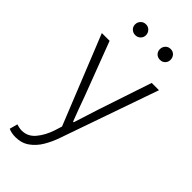

<svg xmlns="http://www.w3.org/2000/svg" viewBox="-306 -805 1102 1102"><g transform="rotate(45 245.0 -254.0)"><path d="M85 240.2Q51.8 240.2 27.8 229L41 180.2Q49.3 183.1 61 185.5Q72.8 188 84 188Q131.8 188 164.6 149.4Q197.3 110.8 216.8 53.2L231 7.8L13.2 -533.2H76.2L200.2 -207Q212.9 -172.4 227.3 -132.6Q241.7 -92.8 255.9 -57.1H261.2Q272.9 -92.8 285.4 -132.6Q297.9 -172.4 309.1 -207L418 -533.2H477.1L269 62Q253.4 107.9 229.2 148.7Q205.1 189.5 169.4 214.8Q133.8 240.2 85 240.2ZM157.2 -660.2Q138.2 -660.2 125.5 -672.6Q112.8 -685.1 112.8 -703.1Q112.8 -721.7 125.5 -734.9Q138.2 -748 157.2 -748Q175.8 -748 188.5 -734.9Q201.2 -721.7 201.2 -703.1Q201.2 -685.1 188.5 -672.6Q175.8 -660.2 157.2 -660.2ZM357.9 -660.2Q338.4 -660.2 326.2 -672.6Q314 -685.1 314 -703.1Q314 -721.7 326.2 -734.9Q338.4 -748 357.9 -748Q377 -748 388.9 -734.9Q400.9 -721.7 400.9 -703.1Q400.9 -685.1 388.9 -672.6Q377 -660.2 357.9 -660.2Z"/></g></svg>

Font: Source Han Sans CN Light
Style: Regular
Weight: 300
Designer: Ryoko NISHIZUKA  (kana, bopomofo & ideographs); Paul D. Hunt (Latin, Greek & Cyrillic); Sandoll Communications , Soo-you
Foundry: Adobe
Version: Version 2.000;hotconv 1.0.107;makeotfexe 2.5.65593